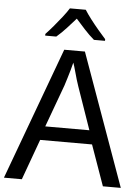

<svg xmlns="http://www.w3.org/2000/svg" viewBox="-61 -988 756 1036"><g transform="rotate(5 316.5 -470.5)"><path d="M536 0 458 -220H177L97 0H0L264 -716H376L633 0ZM357 -525Q352 -539 345.5 -560.5Q339 -582 332.5 -606.5Q326 -631 319 -651Q315 -633 308 -609.5Q301 -586 294.5 -564Q288 -542 282 -524L198 -295H437ZM361 -941Q374 -920 395 -892.5Q416 -865 438.5 -838.5Q461 -812 479 -792V-783H419Q392 -806 366 -834.5Q340 -863 317 -889Q294 -863 268.5 -835Q243 -807 215 -783H155V-792Q174 -812 196.5 -838.5Q219 -865 240.5 -892.5Q262 -920 275 -941Z"/></g></svg>

Font: Noto Sans Hebrew Thin
Style: Regular
Weight: 400
Version: Version 3.001